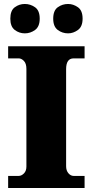

<svg xmlns="http://www.w3.org/2000/svg" viewBox="-20 -947 466 967"><path d="M21 0V-61H74Q88 -61 100.5 -73.5Q113 -86 113 -108V-600Q113 -627 100.5 -640Q88 -653 74 -653H21V-714H406V-653H351Q313 -653 313 -599V-110Q313 -88 324.5 -74.5Q336 -61 351 -61H406V0ZM323 -779Q294 -779 271 -796Q248 -813 248 -853Q248 -894 271 -910.5Q294 -927 323 -927Q349 -927 372.5 -910.5Q396 -894 396 -853Q396 -813 372.5 -796Q349 -779 323 -779ZM105 -779Q77 -779 54.5 -796Q32 -813 32 -853Q32 -894 54.5 -910.5Q77 -927 105 -927Q133 -927 156.5 -910.5Q180 -894 180 -853Q180 -813 156.5 -796Q133 -779 105 -779Z"/></svg>

Font: Noto Serif Ethiopic Black
Style: Regular
Weight: 900
Designer: Monotype Design Team
Foundry: Monotype Imaging Inc.
Version: Version 2.102; ttfautohint (v1.8.4.7-5d5b)